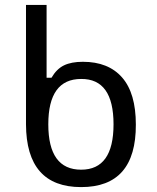

<svg xmlns="http://www.w3.org/2000/svg" viewBox="-20 -763 640 783"><path d="M86 -256V-743H170V-446H190Q211 -482 241 -496.5Q271 -511 318 -511Q422 -511 478 -447Q534 -383 534 -255Q535 0 311 0Q87 0 86 -256ZM311 -71Q443 -71 443 -256Q443 -442 311 -441Q177 -441 177 -256Q177 -71 311 -71Z"/></svg>

Font: PlemolJP35 Console
Style: Regular
Weight: 400
Version: v2.0.3; ttfautohint (v1.8.4.7-5d5b-dirty) -l 6 -r 45 -G 200 